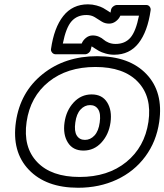

<svg xmlns="http://www.w3.org/2000/svg" viewBox="-20 -842 766 895"><path d="M54.2 -273.9Q74.2 -412.6 178.5 -496.3Q282.7 -580.1 433.1 -580.1Q583 -580.1 662.6 -496.6Q742.2 -413.1 722.2 -273.9Q709 -182.1 657.2 -112.3Q605.5 -42.5 524.2 -4.6Q442.9 33.2 344.2 33.2Q194.3 33.2 114.3 -50.8Q34.2 -134.8 54.2 -273.9ZM671.9 -273.9Q689 -391.1 622.8 -460.4Q556.6 -529.8 424.8 -529.8Q293 -529.8 207 -460.7Q121.1 -391.6 104 -273.9Q86.9 -156.2 153.1 -86.7Q219.2 -17.1 351.1 -17.1Q482.9 -17.1 568.6 -86.7Q654.3 -156.2 671.9 -273.9ZM217.8 -613.8Q231.9 -712.9 274.9 -767.3Q317.9 -821.8 390.1 -821.8Q410.6 -821.8 430.2 -816.4Q449.7 -811 460.9 -804.7Q472.2 -798.3 482.7 -791.3Q493.2 -784.2 495.1 -783.2Q495.6 -784.7 496.1 -788.3Q496.6 -792 497.1 -793.9Q498.5 -804.7 507.6 -811.8Q516.6 -818.8 525.9 -818.8H661.1Q671.9 -818.8 677.7 -811Q683.6 -803.2 682.1 -793.9Q668 -694.8 626 -640.9Q584 -586.9 512.2 -586.9Q491.7 -586.9 472.2 -592.5Q452.6 -598.1 441.4 -604.5Q430.2 -610.8 419.7 -617.9Q409.2 -625 407.2 -626Q404.8 -618.7 403.8 -613.8Q402.3 -603 393.8 -595.9Q385.3 -588.9 376 -588.9H240.2Q229.5 -588.9 222.9 -596.9Q216.3 -605 217.8 -613.8ZM272.9 -639.2H360.8Q367.2 -654.8 381.1 -665.8Q395 -676.8 412.1 -676.8Q428.2 -676.8 441.7 -670.7Q455.1 -664.6 463.4 -657Q471.7 -649.4 486.3 -643.3Q501 -637.2 519 -637.2Q562.5 -637.2 587.9 -666.3Q613.3 -695.3 627.9 -769H541Q534.7 -753.9 520.3 -742.9Q505.9 -731.9 488.8 -731.9Q468.8 -731.9 453.4 -741.9Q438 -752 421.6 -762Q405.3 -772 382.8 -772Q339.4 -772 313.5 -742.7Q287.6 -713.4 272.9 -639.2ZM280.8 -271Q288.6 -326.7 323.2 -364.3Q357.9 -401.9 407.2 -401.9Q456.5 -401.9 479.7 -364.5Q502.9 -327.1 495.1 -271Q487.3 -215.3 452.9 -177.7Q418.5 -140.1 369.1 -140.1Q319.8 -140.1 296.4 -177.5Q272.9 -214.8 280.8 -271ZM331.1 -271Q325.2 -230.5 337.9 -210.2Q350.6 -189.9 376 -189.9Q401.4 -189.9 420.4 -210.4Q439.5 -231 444.8 -271Q450.7 -311.5 438 -331.8Q425.3 -352.1 399.9 -352.1Q374.5 -352.1 355.5 -331.5Q336.4 -311 331.1 -271Z"/></svg>

Font: Trueno Black Outline
Style: Italic
Weight: 900
Width: 6
Designer: Julieta Ulanovsky
Foundry: Julieta Ulanovsky
Version: Version 3.001b | FøM Fix